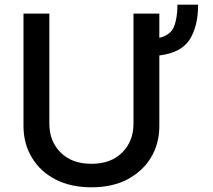

<svg xmlns="http://www.w3.org/2000/svg" viewBox="-20 -785 907 817"><path d="M786 -615Q749 -560 658 -549V-249Q658 -173 622 -114Q588 -57 521 -21Q457 12 369 12Q282 12 217 -21Q151 -55 116 -114Q80 -173 80 -249V-727H190V-258Q190 -184 238 -136Q286 -88 369 -88Q452 -88 500 -136Q548 -184 548 -258V-727H658V-624Q706 -636 720 -671Q735 -707 735 -765H823Q823 -672 786 -615Z"/></svg>

Font: Sinter Medium
Style: Regular
Weight: 500
Foundry: Adobe & rsms
Version: Version 1.000